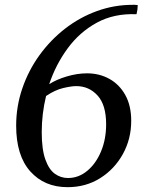

<svg xmlns="http://www.w3.org/2000/svg" viewBox="-20 -764 602 796"><path d="M184 -415Q213 -434 256.5 -447Q300 -460 341 -460Q392 -460 433.5 -437Q475 -414 499.5 -370Q524 -326 524 -263Q524 -188 489.5 -125.5Q455 -63 395.5 -25.5Q336 12 260 12Q164 12 105.5 -53.5Q47 -119 47 -243Q47 -323 72.5 -397.5Q98 -472 143.5 -535Q189 -598 249.5 -645Q310 -692 381.5 -718Q453 -744 530 -744Q533 -744 538.5 -744Q544 -744 551 -743Q551 -725 546 -705Q453 -709 381.5 -670Q310 -631 260.5 -563.5Q211 -496 184 -415ZM153 -216Q153 -145 168 -103Q183 -61 207.5 -43.5Q232 -26 262 -26Q306 -26 342 -56Q378 -86 399 -136.5Q420 -187 420 -249Q420 -329 384.5 -368Q349 -407 296 -407Q276 -407 242 -399Q208 -391 171 -366Q153 -292 153 -216Z"/></svg>

Font: Tiro Devanagari Marathi
Style: Italic
Weight: 400
Italic angle: -11°
Designer: Devanagari: John Hudson & Fiona Ross, assisted by Paul Hanslow. Latin: John Hudson with Paul Hanslow, assisted by Kaja S
Foundry: Tiro Typeworks Ltd.
Version: Version 1.52